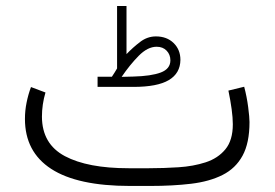

<svg xmlns="http://www.w3.org/2000/svg" viewBox="-20 -615 908 635"><path d="M350.1 -361.3Q355 -368.2 359.4 -375.7Q363.8 -383.3 367.2 -388.7V-595.2H398.4V-436Q419.4 -458 443.4 -476.3Q467.3 -494.6 495.6 -494.6Q531.7 -494.6 554.2 -472.7Q576.7 -450.7 576.7 -417Q576.2 -372.6 538.3 -350.1Q500.5 -327.6 421.4 -327.6H302.7V-361.3ZM420.9 -361.8Q480 -363.3 511.7 -375.2Q543.5 -387.2 543.5 -415.5Q543.5 -434.6 531 -447.5Q518.6 -460.4 498 -460.4Q468.3 -460.4 438.7 -430.4Q409.2 -400.4 382.3 -360.8ZM476.1 0H410.2Q236.3 0 149.4 -56.4Q62.5 -112.8 62.5 -221.7Q62.5 -249 67.9 -275.6Q73.2 -302.2 82.5 -327.1L130.4 -309.1Q118.7 -269.5 118.7 -229Q119.1 -138.7 194.6 -98.6Q270 -58.6 405.3 -58.6H472.7Q521.5 -58.6 570.3 -61.8Q619.1 -64.9 659.9 -78.1Q700.7 -91.3 725.3 -121.1Q750 -150.9 750 -204.1Q750 -225.6 746.1 -254.2Q742.2 -282.7 735.4 -315.4L787.6 -328.1Q796.4 -294.9 800.8 -260.7Q805.2 -226.6 805.2 -211.4Q805.2 -142.1 782.2 -100.1Q759.3 -58.1 716.1 -36.4Q672.9 -14.6 612.3 -7.3Q551.8 0 476.1 0Z"/></svg>

Font: Vazir Thin
Style: Thin
Weight: 100
Designer: Saber Rastikerdar
Foundry: Saber Rastikerdar
Version: Version 30.0.0